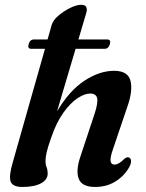

<svg xmlns="http://www.w3.org/2000/svg" viewBox="-20 -750 592 781"><path d="M96.5 -570.5Q102 -589.5 118 -589.5H173.5L190.5 -649.5Q196 -668 217.8 -686.5Q239.5 -705 265.5 -717.8Q291.5 -730.5 310 -730.5Q327 -730.5 331.2 -720.8Q335.5 -711 330.5 -696L299 -589.5H415.5Q432.5 -589.5 427 -570.5Q421.5 -551.5 405.5 -551.5H287.5L212 -297Q263 -382.5 324.2 -422.2Q385.5 -462 444 -462Q501 -462 511 -420.5Q521 -379 497 -313L439.5 -143Q427.5 -108.5 429.8 -94.5Q432 -80.5 446 -80.5Q463 -80.5 486 -104Q497.5 -113.5 505.5 -109Q512 -106 513 -96.2Q514 -86.5 506.5 -71.5Q486.5 -35 450.2 -12.2Q414 10.5 367 10.5Q313 10.5 300.2 -22.8Q287.5 -56 307.5 -114.5L365.5 -289.5Q379.5 -333 375 -351.2Q370.5 -369.5 346.5 -369.5Q324.5 -369.5 295.8 -350.8Q267 -332 238.2 -292.2Q209.5 -252.5 188 -189.5Q174.5 -151.5 169.8 -130.5Q165 -109.5 165 -94Q165 -81 169.5 -69.8Q174 -58.5 174 -44Q174 -19 146.5 -4.2Q119 10.5 71 10.5Q31 10.5 23.2 -11.8Q15.5 -34 32 -90L163 -551.5H107Q91 -551.5 96.5 -570.5Z"/></svg>

Font: Fraunces 72pt Soft SemiBold
Style: Italic
Weight: 600
Italic angle: -16°
Version: Version 1.000;[b76b70a41]